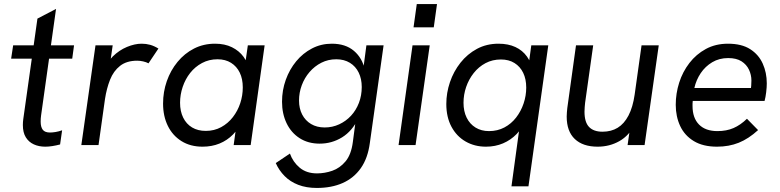

<svg xmlns="http://www.w3.org/2000/svg" viewBox="-20 -717 3855 949"><path d="M204 8Q172 8 147 -3.5Q122 -15 107.5 -38.5Q93 -62 93 -99Q93 -106 93.5 -113.5Q94 -121 95 -128L165 -625L257 -673L183 -146Q182 -139 181.5 -131.5Q181 -124 181 -116Q181 -89 191.5 -75.5Q202 -62 227 -62Q239 -62 254.5 -64.5Q270 -67 287 -73L277 -3Q258 2 239 5Q220 8 204 8ZM35 -427 45 -493H346L337 -427Z M382 0 452 -493H537L518 -361L493 -363Q506 -407 537.5 -438Q569 -469 607.5 -485Q646 -501 680 -501Q702 -501 722 -495.5Q742 -490 763 -477L714 -404Q703 -410 687.5 -413.5Q672 -417 658 -417Q606 -417 573.5 -391.5Q541 -366 524 -323Q507 -280 499 -228L467 0Z M981 8Q921 8 877 -19.5Q833 -47 809.5 -95Q786 -143 786 -205Q786 -263 804.5 -316Q823 -369 857.5 -411Q892 -453 939 -477Q986 -501 1043 -501Q1091 -501 1126.5 -483.5Q1162 -466 1184 -436Q1206 -406 1211 -367L1184 -346L1205 -493H1288L1219 0H1135L1155 -147L1180 -125Q1161 -82 1132 -52.5Q1103 -23 1065 -7.5Q1027 8 981 8ZM997 -70Q1039 -70 1073 -88.5Q1107 -107 1131 -138Q1155 -169 1167.5 -207Q1180 -245 1180 -285Q1180 -327 1165 -358Q1150 -389 1122 -406.5Q1094 -424 1055 -424Q1013 -424 978.5 -405.5Q944 -387 920 -356.5Q896 -326 883 -287.5Q870 -249 870 -209Q870 -167 885.5 -135.5Q901 -104 929.5 -87Q958 -70 997 -70Z M1546 212Q1494 212 1454 196.5Q1414 181 1386.5 153Q1359 125 1343 89L1413 42Q1428 84 1461.5 112Q1495 140 1547 140Q1585 140 1622.5 127Q1660 114 1688 80.5Q1716 47 1724 -15L1741 -144L1752 -133Q1721 -69 1670.5 -38Q1620 -7 1560 -7Q1503 -7 1461 -34Q1419 -61 1396.5 -108Q1374 -155 1374 -214Q1374 -271 1392.5 -322.5Q1411 -374 1444 -414Q1477 -454 1522 -477.5Q1567 -501 1620 -501Q1688 -501 1729.5 -465.5Q1771 -430 1783 -373L1774 -364L1791 -493H1876L1808 -10Q1798 65 1763.5 114Q1729 163 1674 187.5Q1619 212 1546 212ZM1585 -87Q1623 -87 1656.5 -102.5Q1690 -118 1715 -145Q1740 -172 1754 -208.5Q1768 -245 1768 -287Q1768 -327 1753 -358Q1738 -389 1709.5 -406.5Q1681 -424 1642 -424Q1602 -424 1568.5 -407Q1535 -390 1510 -361Q1485 -332 1471.5 -295.5Q1458 -259 1458 -220Q1458 -181 1473.5 -151Q1489 -121 1517.5 -104Q1546 -87 1585 -87Z M1950 0 2019 -493H2104L2034 0ZM2024 -582 2040 -697H2140L2124 -582Z M2508 204 2556 -147 2578 -122Q2562 -84 2533.5 -54.5Q2505 -25 2466.5 -8.5Q2428 8 2382 8Q2326 8 2281.5 -17.5Q2237 -43 2211.5 -90.5Q2186 -138 2186 -203Q2186 -258 2204 -311Q2222 -364 2256 -407Q2290 -450 2337.5 -475.5Q2385 -501 2444 -501Q2492 -501 2527.5 -484.5Q2563 -468 2585 -437Q2607 -406 2614 -363L2586 -346L2606 -493H2690L2592 204ZM2397 -69Q2439 -69 2473 -87Q2507 -105 2531 -136Q2555 -167 2568 -205.5Q2581 -244 2581 -284Q2581 -326 2566 -357Q2551 -388 2523 -405.5Q2495 -423 2456 -423Q2414 -423 2380 -405Q2346 -387 2321.5 -356Q2297 -325 2284 -287Q2271 -249 2271 -209Q2271 -167 2286.5 -135.5Q2302 -104 2330.5 -86.5Q2359 -69 2397 -69Z M2934 8Q2861 8 2821 -30Q2781 -68 2781 -141Q2781 -152 2782 -162Q2783 -172 2784 -183L2827 -493H2912L2872 -209Q2871 -197 2870 -187.5Q2869 -178 2869 -165Q2869 -113 2891.5 -89.5Q2914 -66 2958 -66Q3001 -66 3033 -85.5Q3065 -105 3086.5 -146Q3108 -187 3117 -250L3151 -493H3236L3166 0H3082L3097 -105L3118 -103Q3090 -47 3041.5 -19.5Q2993 8 2934 8Z M3524 8Q3455 8 3409.5 -19.5Q3364 -47 3342 -94Q3320 -141 3320 -199Q3320 -255 3337 -308.5Q3354 -362 3387.5 -405.5Q3421 -449 3469 -475Q3517 -501 3578 -501Q3646 -501 3688 -474Q3730 -447 3750 -402.5Q3770 -358 3770 -305Q3770 -286 3767 -261Q3764 -236 3759 -218H3404Q3403 -211 3403 -205Q3403 -199 3403 -193Q3403 -134 3435 -101.5Q3467 -69 3526 -69Q3571 -69 3605.5 -84Q3640 -99 3672 -130L3727 -74Q3680 -31 3631.5 -11.5Q3583 8 3524 8ZM3690 -266Q3692 -283 3693 -293Q3694 -303 3694 -319Q3694 -347 3682 -372.5Q3670 -398 3645 -414Q3620 -430 3579 -430Q3535 -430 3500.5 -409.5Q3466 -389 3443.5 -355.5Q3421 -322 3412 -282H3716Z"/></svg>

Font: Hanken Grotesk
Style: Italic
Weight: 400
Italic angle: -8°
Designer: Alfredo Marco Pradil
Foundry: Hanken Design Co.
Version: Version 3.013